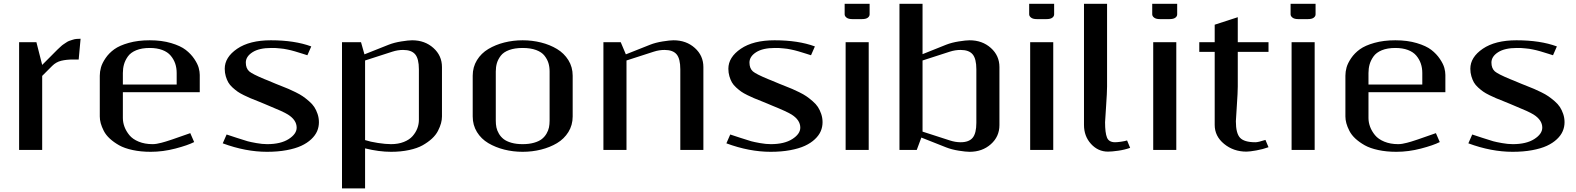

<svg xmlns="http://www.w3.org/2000/svg" viewBox="-20 -812 8536 1040"><path d="M406.2 -489.7H377Q339.8 -489.7 311.8 -482.9Q283.7 -476.1 262.7 -455.1L208.5 -400.9V0H83.5V-583.5H177.2L208.5 -460.4L256.3 -508.3Q259.8 -511.7 273.7 -525.9Q287.6 -540 291 -543.2Q294.4 -546.4 306.2 -557.4Q317.9 -568.4 322.5 -571Q327.1 -573.7 337.6 -581.1Q348.1 -588.4 355 -590.6Q361.8 -592.8 372.6 -596.4Q383.3 -600.1 393.8 -601.1Q404.3 -602.1 416.5 -602.1Z M806.6 -31.2Q816.9 -31.2 829.1 -33.2Q841.3 -35.2 854.7 -38.8Q868.2 -42.5 877.4 -45.2Q886.7 -47.9 899.2 -52.2Q911.6 -56.6 914.1 -57.1L1010.7 -90.8L1031.7 -42.5Q997.1 -24.9 929.9 -7.3Q862.8 10.3 796.4 10.3Q742.7 10.3 698.5 0.7Q654.3 -8.8 625.2 -25.1Q596.2 -41.5 575 -61Q553.7 -80.6 542.2 -103Q530.8 -125.5 525.6 -144.5Q520.5 -163.6 520.5 -181.2V-401.9Q520.5 -423.8 526.9 -446.8Q533.2 -469.7 551.8 -497.1Q570.3 -524.4 599.1 -545.2Q627.9 -565.9 677.7 -579.8Q727.5 -593.8 791 -593.8Q856.4 -593.8 907.2 -578.6Q958 -563.5 986.1 -541.7Q1014.2 -520 1032.5 -492.7Q1050.8 -465.3 1056.4 -444.3Q1062 -423.3 1062 -406.2V-312.5H645.5V-172.9Q645.5 -148.9 654.3 -125.2Q663.1 -101.6 680.9 -79.8Q698.7 -58.1 731.4 -44.7Q764.2 -31.2 806.6 -31.2ZM645.5 -354H937V-416.5Q937 -444.3 929 -467.8Q920.9 -491.2 904.5 -510.7Q888.2 -530.3 859.1 -541.3Q830.1 -552.2 791 -552.2Q748 -552.2 717.8 -539.8Q687.5 -527.3 672.6 -506.1Q657.7 -484.9 651.6 -463.1Q645.5 -441.4 645.5 -416.5Z M1427.2 -31.2Q1500.5 -31.2 1543.7 -58.8Q1586.9 -86.4 1586.9 -120.6Q1586.9 -161.6 1540 -191.4Q1514.6 -207.5 1432.6 -240.7Q1419.9 -246.1 1410.6 -250Q1399.4 -254.9 1374.3 -264.9Q1349.1 -274.9 1335.9 -280.3Q1322.8 -285.6 1301 -296.4Q1279.3 -307.1 1267.1 -315.7Q1254.9 -324.2 1239.7 -337.9Q1224.6 -351.6 1216.6 -365.7Q1208.5 -379.9 1202.9 -398.9Q1197.3 -418 1197.3 -439.5Q1197.3 -502 1264.6 -547.9Q1332 -593.8 1447.3 -593.8Q1576.2 -593.8 1666 -560.5L1645 -512.7Q1639.6 -514.6 1620.6 -520.5Q1601.6 -526.4 1596.9 -527.8Q1592.3 -529.3 1576.9 -533.9Q1561.5 -538.6 1555.9 -539.6Q1550.3 -540.5 1537.4 -543.7Q1524.4 -546.9 1516.6 -547.6Q1508.8 -548.3 1496.8 -549.8Q1484.9 -551.3 1473.4 -551.8Q1461.9 -552.2 1449.2 -552.2Q1383.8 -552.2 1347.7 -529.1Q1311.5 -505.9 1311.5 -473.1Q1311.5 -441.9 1330.1 -425.3Q1347.2 -410.6 1411.6 -383.8Q1418 -381.3 1431.2 -376Q1458 -364.7 1473.1 -358.4Q1480.5 -355.5 1504.9 -345.7Q1529.3 -335.9 1543 -330.3Q1556.6 -324.7 1580.8 -312.7Q1605 -300.8 1619.9 -290.5Q1634.8 -280.3 1653.3 -264.4Q1671.9 -248.5 1682.4 -232.4Q1692.9 -216.3 1700.2 -194.8Q1707.5 -173.3 1707.5 -149.9Q1707.5 -124.5 1697.8 -101.6Q1688 -78.6 1666 -57.9Q1644 -37.1 1611.8 -22.2Q1579.6 -7.3 1532 1.5Q1484.4 10.3 1426.3 10.3Q1310.5 10.3 1186.5 -35.6L1207.5 -83.5Q1217.8 -80.1 1261.5 -65.7Q1305.2 -51.3 1321.3 -46.9Q1337.4 -42.5 1368.9 -36.9Q1400.4 -31.2 1427.2 -31.2Z M1957.5 -484.4V-53.2Q1985.8 -43.9 2027.1 -37.6Q2068.4 -31.2 2098.1 -31.2Q2137.2 -31.2 2167.5 -43.2Q2197.8 -55.2 2214.8 -74.7Q2231.9 -94.2 2240.5 -116.7Q2249 -139.2 2249 -162.6V-436.5Q2249 -493.7 2229 -517.6Q2209 -541.5 2163.6 -541.5Q2134.3 -541.5 2105.5 -532.2ZM1832.5 -583.5H1935.5L1954.1 -517.6L2085.4 -569.8Q2115.2 -581.5 2153.8 -587.6Q2192.4 -593.8 2212.4 -593.8Q2281.2 -593.8 2327.6 -552.2Q2374 -510.7 2374 -448.7V-181.2Q2374 -163.6 2368.9 -144.5Q2363.8 -125.5 2352.3 -103Q2340.8 -80.6 2319.6 -61Q2298.3 -41.5 2269.3 -25.1Q2240.2 -8.8 2196 0.7Q2151.9 10.3 2098.1 10.3Q2032.7 10.3 1957.5 -8.3V208.5H1832.5Z M2665.5 -158.2Q2665.5 -138.7 2668.9 -121.8Q2672.4 -105 2682.4 -87.9Q2692.4 -70.8 2708 -58.6Q2723.6 -46.4 2750 -38.8Q2776.4 -31.2 2811 -31.2Q2845.7 -31.2 2872.3 -38.8Q2898.9 -46.4 2914.6 -58.6Q2930.2 -70.8 2940.2 -87.9Q2950.2 -105 2953.6 -121.8Q2957 -138.7 2957 -158.2V-424.8Q2957 -449.7 2950.7 -470.5Q2944.3 -491.2 2929.2 -510.5Q2914.1 -529.8 2884 -541Q2854 -552.2 2811 -552.2Q2768.1 -552.2 2737.8 -541Q2707.5 -529.8 2692.6 -510.3Q2677.7 -490.7 2671.6 -470.2Q2665.5 -449.7 2665.5 -424.8ZM2540.5 -181.2V-401.9Q2540.5 -448.7 2563.5 -486.1Q2586.4 -523.4 2625.2 -546.6Q2664.1 -569.8 2711.7 -581.8Q2759.3 -593.8 2811 -593.8Q2862.8 -593.8 2910.6 -581.8Q2958.5 -569.8 2997.1 -546.6Q3035.6 -523.4 3058.8 -486.1Q3082 -448.7 3082 -401.9V-181.2Q3082 -134.3 3058.8 -96.9Q3035.6 -59.6 2997.1 -36.6Q2958.5 -13.7 2910.6 -1.7Q2862.8 10.3 2811 10.3Q2759.3 10.3 2711.7 -1.7Q2664.1 -13.7 2625.2 -36.6Q2586.4 -59.6 2563.5 -96.9Q2540.5 -134.3 2540.5 -181.2Z M3248.5 0V-583.5H3342.3L3370.1 -517.6L3501.5 -569.8Q3531.2 -581.5 3569.8 -587.6Q3608.4 -593.8 3628.4 -593.8Q3697.3 -593.8 3743.7 -552.2Q3790 -510.7 3790 -448.7V0H3665V-436.5Q3665 -493.7 3645 -517.6Q3625 -541.5 3579.6 -541.5Q3550.3 -541.5 3521.5 -532.2L3373.5 -484.4V0Z M4155.3 -31.2Q4228.5 -31.2 4271.7 -58.8Q4314.9 -86.4 4314.9 -120.6Q4314.9 -161.6 4268.1 -191.4Q4242.7 -207.5 4160.6 -240.7Q4147.9 -246.1 4138.7 -250Q4127.4 -254.9 4102.3 -264.9Q4077.1 -274.9 4064 -280.3Q4050.8 -285.6 4029.1 -296.4Q4007.3 -307.1 3995.1 -315.7Q3982.9 -324.2 3967.8 -337.9Q3952.6 -351.6 3944.6 -365.7Q3936.5 -379.9 3930.9 -398.9Q3925.3 -418 3925.3 -439.5Q3925.3 -502 3992.7 -547.9Q4060.1 -593.8 4175.3 -593.8Q4304.2 -593.8 4394 -560.5L4373 -512.7Q4367.7 -514.6 4348.6 -520.5Q4329.6 -526.4 4325 -527.8Q4320.3 -529.3 4304.9 -533.9Q4289.6 -538.6 4283.9 -539.6Q4278.3 -540.5 4265.4 -543.7Q4252.4 -546.9 4244.6 -547.6Q4236.8 -548.3 4224.9 -549.8Q4212.9 -551.3 4201.4 -551.8Q4189.9 -552.2 4177.2 -552.2Q4111.8 -552.2 4075.7 -529.1Q4039.6 -505.9 4039.6 -473.1Q4039.6 -441.9 4058.1 -425.3Q4075.2 -410.6 4139.6 -383.8Q4146 -381.3 4159.2 -376Q4186 -364.7 4201.2 -358.4Q4208.5 -355.5 4232.9 -345.7Q4257.3 -335.9 4271 -330.3Q4284.7 -324.7 4308.8 -312.7Q4333 -300.8 4347.9 -290.5Q4362.8 -280.3 4381.3 -264.4Q4399.9 -248.5 4410.4 -232.4Q4420.9 -216.3 4428.2 -194.8Q4435.5 -173.3 4435.5 -149.9Q4435.5 -124.5 4425.8 -101.6Q4416 -78.6 4394 -57.9Q4372.1 -37.1 4339.8 -22.2Q4307.6 -7.3 4260 1.5Q4212.4 10.3 4154.3 10.3Q4038.6 10.3 3914.6 -35.6L3935.5 -83.5Q3945.8 -80.1 3989.5 -65.7Q4033.2 -51.3 4049.3 -46.9Q4065.4 -42.5 4096.9 -36.9Q4128.4 -31.2 4155.3 -31.2Z M4555.2 -791.5H4690.4V-734.4Q4690.4 -723.6 4680.4 -716.1Q4670.4 -708.5 4648.9 -708.5H4596.7Q4575.7 -708.5 4565.4 -716.6Q4555.2 -724.6 4555.2 -734.4ZM4560.5 0V-583.5H4685.5V0Z M4852.1 0V-791.5H4977.1V-518.6L5105 -569.8Q5134.8 -581.5 5173.3 -587.6Q5211.9 -593.8 5231.9 -593.8Q5300.8 -593.8 5347.2 -552.2Q5393.6 -510.7 5393.6 -448.7V-134.3Q5393.6 -72.3 5347.2 -31Q5300.8 10.3 5231.9 10.3Q5211.9 10.3 5173.3 4.2Q5134.8 -2 5105 -13.7L4970.7 -66.9L4945.8 0ZM4977.1 -484.4V-99.1L5125 -51.3Q5155.3 -41.5 5183.1 -41.5Q5228.5 -41.5 5248.5 -65.7Q5268.6 -89.8 5268.6 -147V-436.5Q5268.6 -493.7 5248.5 -517.6Q5228.5 -541.5 5183.1 -541.5Q5153.8 -541.5 5125 -532.2Z M5554.7 -791.5H5689.9V-734.4Q5689.9 -723.6 5679.9 -716.1Q5669.9 -708.5 5648.4 -708.5H5596.2Q5575.2 -708.5 5564.9 -716.6Q5554.7 -724.6 5554.7 -734.4ZM5560.1 0V-583.5H5685.1V0Z M5851.6 -791.5H5976.6V-343.8Q5976.6 -312.5 5971.2 -234.4Q5965.8 -156.2 5965.8 -149.9Q5965.8 -92.8 5976.1 -67.1Q5986.3 -41.5 6020 -41.5Q6031.2 -41.5 6052.2 -44.4Q6073.2 -47.4 6085 -51.3L6101.6 -11.2Q6071.3 -0.5 6036.9 4.4Q6002.4 9.3 5981.4 9.3Q5927.7 9.3 5889.6 -32.5Q5851.6 -74.2 5851.6 -135.3Z M6221.2 -791.5H6356.4V-734.4Q6356.4 -723.6 6346.4 -716.1Q6336.4 -708.5 6314.9 -708.5H6262.7Q6241.7 -708.5 6231.4 -716.6Q6221.2 -724.6 6221.2 -734.4ZM6226.6 0V-583.5H6351.6V0Z M6559.6 -531.2H6476.1V-583.5H6559.6V-678.2L6684.6 -718.8V-583.5H6851.1V-531.2H6684.6V-343.8Q6684.6 -312.5 6679.4 -237.1Q6674.3 -161.6 6674.3 -155.3Q6674.3 -89.8 6697 -65.7Q6719.7 -41.5 6780.3 -41.5Q6795.4 -41.5 6834.5 -54.2L6851.1 -14.6Q6820.3 -3.4 6784.7 2.9Q6749 9.3 6731.4 9.3Q6661.6 9.3 6610.6 -32.5Q6559.6 -74.2 6559.6 -135.3Z M6970.7 -791.5H7106V-734.4Q7106 -723.6 7095.9 -716.1Q7085.9 -708.5 7064.5 -708.5H7012.2Q6991.2 -708.5 6981 -716.6Q6970.7 -724.6 6970.7 -734.4ZM6976.1 0V-583.5H7101.1V0Z M7553.7 -31.2Q7564 -31.2 7576.2 -33.2Q7588.4 -35.2 7601.8 -38.8Q7615.2 -42.5 7624.5 -45.2Q7633.8 -47.9 7646.2 -52.2Q7658.7 -56.6 7661.1 -57.1L7757.8 -90.8L7778.8 -42.5Q7744.1 -24.9 7677 -7.3Q7609.9 10.3 7543.5 10.3Q7489.7 10.3 7445.6 0.7Q7401.4 -8.8 7372.3 -25.1Q7343.3 -41.5 7322 -61Q7300.8 -80.6 7289.3 -103Q7277.8 -125.5 7272.7 -144.5Q7267.6 -163.6 7267.6 -181.2V-401.9Q7267.6 -423.8 7273.9 -446.8Q7280.3 -469.7 7298.8 -497.1Q7317.4 -524.4 7346.2 -545.2Q7375 -565.9 7424.8 -579.8Q7474.6 -593.8 7538.1 -593.8Q7603.5 -593.8 7654.3 -578.6Q7705.1 -563.5 7733.2 -541.7Q7761.2 -520 7779.5 -492.7Q7797.9 -465.3 7803.5 -444.3Q7809.1 -423.3 7809.1 -406.2V-312.5H7392.6V-172.9Q7392.6 -148.9 7401.4 -125.2Q7410.2 -101.6 7428 -79.8Q7445.8 -58.1 7478.5 -44.7Q7511.2 -31.2 7553.7 -31.2ZM7392.6 -354H7684.1V-416.5Q7684.1 -444.3 7676 -467.8Q7668 -491.2 7651.6 -510.7Q7635.3 -530.3 7606.2 -541.3Q7577.1 -552.2 7538.1 -552.2Q7495.1 -552.2 7464.8 -539.8Q7434.6 -527.3 7419.7 -506.1Q7404.8 -484.9 7398.7 -463.1Q7392.6 -441.4 7392.6 -416.5Z M8174.3 -31.2Q8247.6 -31.2 8290.8 -58.8Q8334 -86.4 8334 -120.6Q8334 -161.6 8287.1 -191.4Q8261.7 -207.5 8179.7 -240.7Q8167 -246.1 8157.7 -250Q8146.5 -254.9 8121.3 -264.9Q8096.2 -274.9 8083 -280.3Q8069.8 -285.6 8048.1 -296.4Q8026.4 -307.1 8014.2 -315.7Q8002 -324.2 7986.8 -337.9Q7971.7 -351.6 7963.6 -365.7Q7955.6 -379.9 7950 -398.9Q7944.3 -418 7944.3 -439.5Q7944.3 -502 8011.7 -547.9Q8079.1 -593.8 8194.3 -593.8Q8323.2 -593.8 8413.1 -560.5L8392.1 -512.7Q8386.7 -514.6 8367.7 -520.5Q8348.6 -526.4 8344 -527.8Q8339.4 -529.3 8324 -533.9Q8308.6 -538.6 8303 -539.6Q8297.4 -540.5 8284.4 -543.7Q8271.5 -546.9 8263.7 -547.6Q8255.9 -548.3 8243.9 -549.8Q8231.9 -551.3 8220.5 -551.8Q8209 -552.2 8196.3 -552.2Q8130.9 -552.2 8094.7 -529.1Q8058.6 -505.9 8058.6 -473.1Q8058.6 -441.9 8077.1 -425.3Q8094.2 -410.6 8158.7 -383.8Q8165 -381.3 8178.2 -376Q8205.1 -364.7 8220.2 -358.4Q8227.5 -355.5 8252 -345.7Q8276.4 -335.9 8290 -330.3Q8303.7 -324.7 8327.9 -312.7Q8352.1 -300.8 8366.9 -290.5Q8381.8 -280.3 8400.4 -264.4Q8418.9 -248.5 8429.4 -232.4Q8439.9 -216.3 8447.3 -194.8Q8454.6 -173.3 8454.6 -149.9Q8454.6 -124.5 8444.8 -101.6Q8435.1 -78.6 8413.1 -57.9Q8391.1 -37.1 8358.9 -22.2Q8326.7 -7.3 8279.1 1.5Q8231.4 10.3 8173.3 10.3Q8057.6 10.3 7933.6 -35.6L7954.6 -83.5Q7964.8 -80.1 8008.5 -65.7Q8052.2 -51.3 8068.4 -46.9Q8084.5 -42.5 8116 -36.9Q8147.5 -31.2 8174.3 -31.2Z"/></svg>

Font: Resagnicto
Style: Bold
Weight: 700
Version: Version 0.9991